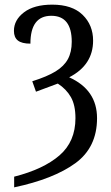

<svg xmlns="http://www.w3.org/2000/svg" viewBox="-20 -567 476 827"><path d="M41 194Q167 162 236 102.5Q305 43 305 -58Q305 -114 285.5 -148.5Q266 -183 229 -207L135 -172L119 -217Q183 -237 219.5 -259.5Q256 -282 272.5 -312.5Q289 -343 289 -387Q289 -499 201 -499Q111 -499 111 -379Q74 -379 57 -392.5Q40 -406 40 -434Q40 -481 83.5 -514Q127 -547 205 -547Q291 -547 336 -503Q381 -459 381 -392Q381 -287 278 -234Q398 -180 398 -58Q398 68 304.5 136Q211 204 41 240Z"/></svg>

Font: Noto Serif Narrow
Style: Regular
Weight: 400
Width: 4
Designer: Monotype Design Team
Foundry: Monotype Imaging Inc.
Version: Version 1.001